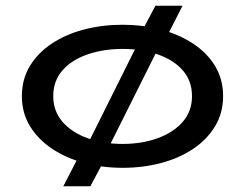

<svg xmlns="http://www.w3.org/2000/svg" viewBox="-20 -569 854 667"><path d="M294 78H200L266 -50L282 -63L460 -420V-436L520 -549H614L542 -407L528 -398L355 -52L354 -35ZM406 14Q335 14 272 -3Q209 -20 160.5 -52.5Q112 -85 84 -131Q56 -177 56 -235Q56 -294 84 -340Q112 -386 160.5 -418Q209 -450 272 -466.5Q335 -483 406 -483Q475 -483 538 -466.5Q601 -450 650 -418Q699 -386 727 -340Q755 -294 755 -235Q755 -177 727.5 -131Q700 -85 652 -52.5Q604 -20 540.5 -3Q477 14 406 14ZM406 -69Q473 -69 528 -89Q583 -109 615 -146Q647 -183 647 -235Q647 -288 615 -324.5Q583 -361 528 -380Q473 -399 406 -399Q339 -399 284 -380Q229 -361 197 -324.5Q165 -288 165 -235Q165 -183 197 -146Q229 -109 284 -89Q339 -69 406 -69Z"/></svg>

Font: BioRhyme SemiExpanded
Style: Regular
Weight: 400
Width: 6
Designer: Aoife Mooney
Foundry: Aoife Mooney Type
Version: Version 1.600;gftools[0.9.33]